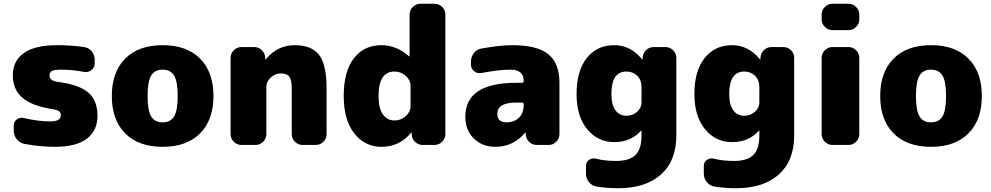

<svg xmlns="http://www.w3.org/2000/svg" viewBox="-20 -770 5264 1020"><path d="M288 -335Q402 -320 450 -277.5Q498 -235 498 -155Q498 -76 441 -33Q384 10 273 10Q191 10 108 -6Q84 -11 68.5 -31Q53 -51 53 -77V-103Q53 -124 70 -136Q87 -148 107 -143Q182 -125 248 -125Q303 -125 303 -157Q303 -172 294 -179Q285 -186 258 -190Q147 -208 97.5 -252Q48 -296 48 -370Q48 -446 106.5 -488Q165 -530 283 -530Q361 -530 427 -520Q452 -516 467.5 -497Q483 -478 483 -453V-432Q483 -411 465.5 -397.5Q448 -384 427 -388Q366 -400 302 -400Q269 -400 256 -393Q243 -386 243 -370Q243 -340 288 -335Z M783 -151.5Q802 -120 844 -120Q886 -120 905 -151.5Q924 -183 924 -260Q924 -337 905 -368.5Q886 -400 844 -400Q802 -400 783 -368.5Q764 -337 764 -260Q764 -183 783 -151.5ZM645 -458.5Q716 -530 844 -530Q972 -530 1043 -458.5Q1114 -387 1114 -260Q1114 -133 1043 -61.5Q972 10 844 10Q716 10 645 -61.5Q574 -133 574 -260Q574 -387 645 -458.5Z M1715 -300V-57Q1715 -34 1698 -17Q1681 0 1658 0H1587Q1564 0 1547 -17Q1530 -34 1530 -57V-300Q1530 -346 1517 -363Q1504 -380 1470 -380Q1442 -380 1418.5 -358Q1395 -336 1395 -310V-57Q1395 -34 1378 -17Q1361 0 1338 0H1262Q1239 0 1222 -17Q1205 -34 1205 -57V-463Q1205 -486 1222 -503Q1239 -520 1262 -520H1330Q1354 -520 1371 -503.5Q1388 -487 1389 -463V-455Q1389 -454 1390 -454Q1392 -454 1392 -455Q1454 -530 1545 -530Q1636 -530 1675.5 -478Q1715 -426 1715 -300Z M2161 -205V-315Q2161 -344 2135.5 -367Q2110 -390 2076 -390Q1991 -390 1991 -260Q1991 -195 2014 -162.5Q2037 -130 2076 -130Q2110 -130 2135.5 -153Q2161 -176 2161 -205ZM2289 -750Q2312 -750 2329 -733Q2346 -716 2346 -693V-57Q2346 -34 2329 -17Q2312 0 2289 0H2226Q2202 0 2185 -16.5Q2168 -33 2167 -57V-65Q2167 -66 2166 -66Q2165 -66 2164 -65Q2103 10 2006 10Q1919 10 1862.5 -61Q1806 -132 1806 -260Q1806 -391 1860 -460.5Q1914 -530 2006 -530Q2086 -530 2153 -471Q2154 -470 2155 -470Q2156 -470 2156 -471V-693Q2156 -716 2173 -733Q2190 -750 2213 -750Z M2762 -210V-216Q2762 -225 2753 -225H2722Q2622 -225 2622 -165Q2622 -120 2672 -120Q2711 -120 2736.5 -144.5Q2762 -169 2762 -210ZM2702 -530Q2834 -530 2893 -482Q2952 -434 2952 -330V-57Q2952 -34 2935 -17Q2918 0 2895 0H2832Q2808 0 2791 -16.5Q2774 -33 2773 -57V-65Q2773 -66 2772 -66Q2771 -66 2770 -65Q2706 10 2612 10Q2542 10 2497 -34.5Q2452 -79 2452 -150Q2452 -330 2722 -330H2753Q2762 -330 2762 -339V-340Q2762 -400 2692 -400Q2632 -400 2537 -382Q2516 -378 2499 -391.5Q2482 -405 2482 -427V-443Q2482 -468 2497.5 -488Q2513 -508 2537 -512Q2636 -530 2702 -530Z M3388 -225V-310Q3388 -345 3365 -367.5Q3342 -390 3308 -390Q3228 -390 3228 -270Q3228 -213 3249.5 -184Q3271 -155 3308 -155Q3341 -155 3364.5 -176Q3388 -197 3388 -225ZM3516 -520Q3539 -520 3556 -503Q3573 -486 3573 -463V-50Q3573 84 3491.5 157Q3410 230 3263 230Q3206 230 3149 221Q3125 217 3109 197.5Q3093 178 3093 153V112Q3093 91 3109.5 79.5Q3126 68 3147 73Q3192 85 3253 85Q3323 85 3355.5 54Q3388 23 3388 -50V-75Q3388 -76 3387 -76Q3385 -76 3385 -75Q3331 -15 3243 -15Q3156 -15 3099.5 -83.5Q3043 -152 3043 -270Q3043 -394 3097.5 -462Q3152 -530 3243 -530Q3330 -530 3391 -455Q3392 -454 3393 -454Q3394 -454 3394 -455V-463Q3395 -487 3412 -503.5Q3429 -520 3453 -520Z M4014 -225V-310Q4014 -345 3991 -367.5Q3968 -390 3934 -390Q3854 -390 3854 -270Q3854 -213 3875.5 -184Q3897 -155 3934 -155Q3967 -155 3990.5 -176Q4014 -197 4014 -225ZM4142 -520Q4165 -520 4182 -503Q4199 -486 4199 -463V-50Q4199 84 4117.5 157Q4036 230 3889 230Q3832 230 3775 221Q3751 217 3735 197.5Q3719 178 3719 153V112Q3719 91 3735.5 79.5Q3752 68 3773 73Q3818 85 3879 85Q3949 85 3981.5 54Q4014 23 4014 -50V-75Q4014 -76 4013 -76Q4011 -76 4011 -75Q3957 -15 3869 -15Q3782 -15 3725.5 -83.5Q3669 -152 3669 -270Q3669 -394 3723.5 -462Q3778 -530 3869 -530Q3956 -530 4017 -455Q4018 -454 4019 -454Q4020 -454 4020 -455V-463Q4021 -487 4038 -503.5Q4055 -520 4079 -520Z M4488 -520Q4511 -520 4528 -503Q4545 -486 4545 -463V-57Q4545 -34 4528 -17Q4511 0 4488 0H4402Q4379 0 4362 -17Q4345 -34 4345 -57V-463Q4345 -486 4362 -503Q4379 -520 4402 -520ZM4488 -750Q4511 -750 4528 -733Q4545 -716 4545 -693V-667Q4545 -644 4528 -627Q4511 -610 4488 -610H4402Q4379 -610 4362 -627Q4345 -644 4345 -667V-693Q4345 -716 4362 -733Q4379 -750 4402 -750Z M4865 -151.5Q4884 -120 4926 -120Q4968 -120 4987 -151.5Q5006 -183 5006 -260Q5006 -337 4987 -368.5Q4968 -400 4926 -400Q4884 -400 4865 -368.5Q4846 -337 4846 -260Q4846 -183 4865 -151.5ZM4727 -458.5Q4798 -530 4926 -530Q5054 -530 5125 -458.5Q5196 -387 5196 -260Q5196 -133 5125 -61.5Q5054 10 4926 10Q4798 10 4727 -61.5Q4656 -133 4656 -260Q4656 -387 4727 -458.5Z"/></svg>

Font: Rounded Mplus 1c Black
Style: Regular
Weight: 900
Version: Version 1.059.20150529